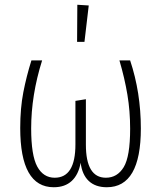

<svg xmlns="http://www.w3.org/2000/svg" viewBox="-20 -776 677 807"><path d="M572 -236Q572 11 429 11Q381 11 353 -15.5Q325 -42 319 -92Q310 -42 281.5 -15.5Q253 11 206 11Q65 11 65 -238Q65 -321 78 -388Q91 -455 112 -522H157Q111 -376 111 -236Q111 -123 136.5 -76Q162 -29 210 -29Q297 -29 297 -169V-352L341 -359V-168Q341 -29 425 -29Q473 -29 500 -73.5Q527 -118 527 -235Q527 -309 515.5 -378Q504 -447 482 -522H527Q572 -387 572 -236ZM305 -756 353 -753 335 -600H304Z"/></svg>

Font: Fira Sans Extra Condensed ExtraLight
Style: Regular
Weight: 275
Width: 1
Designer: Carrois Corporate & Edenspiekermann AG
Foundry: Carrois Corporate GbR & Edenspiekermann AG
Version: Version 4.203